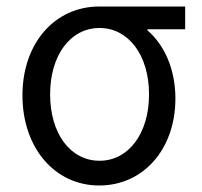

<svg xmlns="http://www.w3.org/2000/svg" viewBox="-20 -560 620 590"><path d="M286 -66C196 -66 134 -150 134 -270C134 -390 196 -474 286 -474C375 -474 438 -390 438 -270C438 -150 375 -66 286 -66ZM285 10C420 10 519 -101 519 -257C519 -345 487 -420 433 -467V-470H549V-540H285C149 -540 49 -428 49 -267C49 -106 148 10 285 10Z"/></svg>

Font: CommitMono-dimboump
Style: Regular
Weight: 400
Monospace: yes
Designer: Eigil Nikolajsen
Foundry: Eigil Nikolajsen
Version: Version 1.143